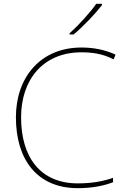

<svg xmlns="http://www.w3.org/2000/svg" viewBox="-20 -972 654 1002"><path d="M512 -945V-952H482C453 -909 388 -838 343 -798V-792H364C417 -836 477 -900 512 -945ZM405 -699C460 -699 516 -692 573 -662L583 -687C528 -712 470 -724 405 -724C191 -724 63 -568 63 -360C63 -139 174 10 386 10C465 10 526 -4 570 -21V-44C522 -27 463 -15 386 -15C189 -15 90 -153 90 -360C90 -555 204 -699 405 -699Z"/></svg>

Font: Noto Sans Malayalam Thin
Style: Regular
Weight: 100
Designer: Jelle Bosma - Monotype Design Team
Foundry: Monotype Imaging Inc.
Version: Version 2.104